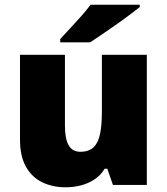

<svg xmlns="http://www.w3.org/2000/svg" viewBox="-20 -786 710 816"><path d="M604 -553V0H460L436 -69H425Q408 -41 381.5 -23.5Q355 -6 323.5 2Q292 10 258 10Q204 10 160 -11Q116 -32 90.5 -77Q65 -122 65 -193V-553H256V-251Q256 -197 271.5 -169Q287 -141 322 -141Q358 -141 378 -160.5Q398 -180 405.5 -218Q413 -256 413 -311V-553ZM574 -756Q556 -742 529 -721.5Q502 -701 471 -679.5Q440 -658 411.5 -638.5Q383 -619 363 -606H236V-620Q253 -639 277 -664.5Q301 -690 325 -717Q349 -744 365 -766H574Z"/></svg>

Font: Noto Sans Thai Black
Style: Regular
Weight: 900
Version: Version 2.001